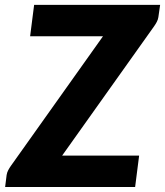

<svg xmlns="http://www.w3.org/2000/svg" viewBox="-44 -748 660 768"><path d="M596.5 -728.5 589.5 -679.5Q588 -669.5 583.2 -660.5Q578.5 -651.5 572.5 -643L204.5 -125.5H512.5L496.5 0H-23.5L-17.5 -48Q-16 -58 -11.2 -67Q-6.5 -76 -0.5 -84.5L368 -603H76.5L92.5 -728.5Z"/></svg>

Font: Lato Black
Style: Italic
Weight: 900
Italic angle: -7°
Designer: Lukasz Dziedzic
Foundry: tyPoland Lukasz Dziedzic
Version: Version 2.007; 2014-02-27